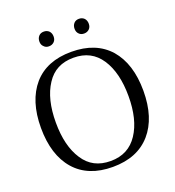

<svg xmlns="http://www.w3.org/2000/svg" viewBox="-156 -998 1027 1129"><g transform="rotate(-20 357.5 -433.5)"><path d="M215 -798C223 -789 233 -785 246 -785C259 -785 270 -789 279 -798C287 -806 291 -817 291 -830C291 -844 287 -855 279 -864C270 -873 259 -877 246 -877C233 -877 222 -873 214 -864C206 -855 202 -844 202 -830C202 -817 206 -806 215 -798ZM434 -798C442 -789 453 -785 466 -785C479 -785 490 -789 499 -798C507 -806 511 -817 511 -830C511 -844 507 -855 499 -864C490 -873 479 -877 466 -877C453 -877 442 -873 434 -864C426 -855 422 -844 422 -830C422 -817 426 -806 434 -798ZM120 -85C175 -22 254 10 357 10C460 10 539 -22 595 -86C650 -149 678 -237 678 -350C678 -463 650 -551 595 -615C539 -678 460 -710 357 -710C254 -710 175 -678 120 -615C65 -551 37 -463 37 -350C37 -237 65 -148 120 -85ZM527 -116C488 -57 432 -27 357 -27C282 -27 226 -56 188 -115C149 -174 130 -252 130 -350C130 -447 149 -526 188 -585C226 -644 282 -673 357 -673C432 -673 488 -644 527 -585C566 -526 585 -447 585 -350C585 -253 566 -175 527 -116Z"/></g></svg>

Font: BUSH 25 TRIRONG
Style: Regular
Weight: 400
Designer: Katatrad Team
Foundry: CadsonDemak